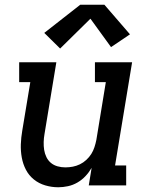

<svg xmlns="http://www.w3.org/2000/svg" viewBox="-20 -783 640 811"><path d="M226 8Q198 8 171 0Q144 -8 123 -25Q102 -42 89.5 -66Q77 -90 72 -117.5Q67 -145 68 -173.5Q69 -202 74 -231L108 -436H61V-520H218L168 -217Q165 -200 164.5 -183Q164 -166 166.5 -150Q169 -134 176 -119.5Q183 -105 195 -95Q207 -85 223 -80.5Q239 -76 256 -76Q272 -76 287.5 -79Q303 -82 317.5 -89Q332 -96 344.5 -107.5Q357 -119 365.5 -132.5Q374 -146 379 -161.5Q384 -177 387 -192L427 -436H381V-520H538L466 -84H513V0H355L367 -74Q356 -55 341 -39Q326 -23 307 -12Q288 -1 267 3.5Q246 8 226 8ZM234 -578 167 -644 319 -763H421L529 -638L449 -584L362 -704Z"/></svg>

Font: Iosevka Etoile Medium Oblique
Style: Regular
Weight: 500
Italic angle: -9°
Designer: Belleve Invis
Foundry: Belleve Invis
Version: Version 15.5.2; ttfautohint (v1.8.4)